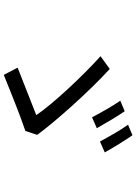

<svg xmlns="http://www.w3.org/2000/svg" viewBox="131 -914 737 1040"><g transform="rotate(90 500.0 -394.5)"><path d="M583 -701 526 -677C552 -641 594 -566 616 -524L675 -550C653 -589 608 -666 583 -701ZM713 -743 656 -719C683 -683 724 -610 747 -567L806 -593C784 -633 738 -708 713 -743ZM690 -163 711 -227C645 -318 482 -503 354 -620L285 -570C391 -475 548 -307 604 -222C549 -200 409 -145 347 -121L386 -46C453 -73 608 -136 690 -163Z"/></g></svg>

Font: Source Han Sans JP
Style: Regular
Weight: 400
Designer: Ryoko NISHIZUKA 西塚涼子 (kana, bopomofo & ideographs); Paul D. Hunt (Latin, Greek & Cyrillic); Sandoll Communications 산돌커뮤니
Foundry: Adobe
Version: Version 2.004;hotconv 1.0.118;makeotfexe 2.5.65603